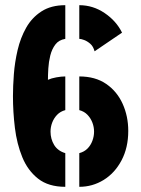

<svg xmlns="http://www.w3.org/2000/svg" viewBox="-20 -720 545 741"><path d="M232 1Q167 1 127 -30.5Q87 -62 66 -113.5Q45 -165 37.5 -226.5Q30 -288 30 -349Q30 -387 33.5 -433.5Q37 -480 48 -527Q59 -574 81 -613Q103 -652 140 -676Q177 -700 232 -700V-570Q207 -566 193.5 -548Q180 -530 174 -505.5Q168 -481 166.5 -456Q165 -431 165 -412Q178 -418 197.5 -421.5Q217 -425 232 -425V-295Q213 -290 200.5 -277Q188 -264 181.5 -247Q175 -230 175 -212Q175 -198 178.5 -185Q182 -172 189 -160.5Q196 -149 207 -141Q218 -133 232 -129ZM286 1V-129Q305 -134 317.5 -146.5Q330 -159 336.5 -176.5Q343 -194 343 -212Q343 -230 336.5 -247Q330 -264 317.5 -277Q305 -290 286 -295V-425Q348 -425 390 -396Q432 -367 453.5 -319Q475 -271 475 -215Q475 -150 449 -101Q423 -52 380 -25.5Q337 1 286 1ZM345 -522Q340 -541 328.5 -551Q317 -561 305 -565.5Q293 -570 286 -570V-700Q339 -700 384 -669.5Q429 -639 451 -594Z"/></svg>

Font: Stick No Bills ExtraBold
Style: Regular
Weight: 800
Version: Version 2.000